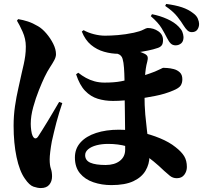

<svg xmlns="http://www.w3.org/2000/svg" viewBox="-20 -882 1040 974"><path d="M545 57Q496 57 453.5 42.5Q411 28 385.5 -3Q360 -34 360 -83Q360 -128 388.5 -159.5Q417 -191 467.5 -207.5Q518 -224 583 -224Q637 -224 691 -212Q745 -200 792 -180.5Q839 -161 870 -136Q901 -112 914.5 -89.5Q928 -67 928 -35Q928 -13 915 4.5Q902 22 877 22Q857 22 842 10Q827 -2 813 -15Q757 -69 711 -98.5Q665 -128 622 -140Q579 -152 529 -152Q496 -152 469.5 -145Q443 -138 427.5 -125Q412 -112 412 -95Q412 -68 438.5 -56.5Q465 -45 516 -45Q561 -45 588 -66Q615 -87 615 -123Q615 -183 614.5 -231Q614 -279 613.5 -316Q613 -353 612.5 -380.5Q612 -408 612 -426Q612 -450 611.5 -480Q611 -510 609 -538Q607 -566 602 -583Q597 -603 575.5 -609.5Q554 -616 540 -620L583 -638Q603 -637 627.5 -633Q652 -629 675.5 -623Q699 -617 712 -610Q727 -603 729 -593Q731 -583 727 -569Q718 -537 715.5 -491.5Q713 -446 713 -406Q713 -346 717 -301Q721 -256 725.5 -220.5Q730 -185 734 -153Q738 -121 738 -88Q738 -50 718.5 -16.5Q699 17 657 37Q615 57 545 57ZM187 72Q171 72 150 65Q129 58 106 24Q79 -14 64 -85Q49 -156 49 -244Q49 -295 56 -343Q63 -391 73 -434Q83 -477 90 -511Q96 -536 100.5 -556.5Q105 -577 108 -598.5Q111 -620 111 -646Q111 -685 94.5 -721.5Q78 -758 66 -777L72 -785Q97 -781 121.5 -773Q146 -765 173 -749Q194 -737 215 -712.5Q236 -688 250 -660Q264 -632 264 -607Q264 -593 255.5 -577Q247 -561 233.5 -540.5Q220 -520 206 -491Q194 -466 177.5 -425Q161 -384 148.5 -338.5Q136 -293 136 -254Q136 -238 138.5 -220Q141 -202 145 -194Q151 -181 158.5 -180Q166 -179 173 -189Q180 -200 193.5 -221Q207 -242 222.5 -268Q238 -294 253.5 -320Q269 -346 280 -365L296 -359Q288 -336 280.5 -311Q273 -286 266 -260.5Q259 -235 253.5 -210.5Q248 -186 243 -165Q238 -138 235 -113Q232 -88 232 -74Q232 -43 238 -26.5Q244 -10 244 13Q244 38 230 55Q216 72 187 72ZM553 -370Q512 -370 476 -381Q440 -392 412 -421Q384 -450 366 -505L377 -513Q396 -498 416 -487Q436 -476 459.5 -469.5Q483 -463 510 -463Q560 -463 593.5 -469.5Q627 -476 659 -484Q685 -491 714 -500.5Q743 -510 766 -519Q783 -526 794.5 -532Q806 -538 808 -538Q813 -538 828.5 -537Q844 -536 861.5 -531.5Q879 -527 892 -515Q905 -503 905 -480Q905 -461 896.5 -448Q888 -435 859 -423Q817 -405 768 -395.5Q719 -386 671 -379Q637 -375 609.5 -372.5Q582 -370 553 -370ZM582 -609Q545 -609 508 -619.5Q471 -630 441.5 -654.5Q412 -679 395 -722L404 -729Q427 -716 456.5 -708.5Q486 -701 513 -701Q541 -701 578.5 -704Q616 -707 659 -716Q691 -723 707 -731.5Q723 -740 729 -740Q759 -740 783 -723.5Q807 -707 807 -679Q807 -660 800 -651.5Q793 -643 781 -639Q758 -631 730.5 -625.5Q703 -620 675 -616Q647 -612 623 -610.5Q599 -609 582 -609ZM871 -652Q856 -652 846.5 -661Q837 -670 828 -688Q816 -712 799.5 -739.5Q783 -767 745 -800L751 -810Q792 -802 828.5 -785.5Q865 -769 886 -747Q900 -733 905 -720.5Q910 -708 911 -694Q911 -672 899 -662Q887 -652 871 -652ZM953 -719Q940 -719 930.5 -728Q921 -737 911 -753Q901 -770 880 -797Q859 -824 818 -852L823 -862Q870 -856 903 -845Q936 -834 960 -815Q977 -803 983.5 -787.5Q990 -772 990 -761Q990 -744 981 -731.5Q972 -719 953 -719Z"/></svg>

Font: Noto Serif JP ExtraLight Black
Style: Regular
Weight: 900
Version: Version 2.003-H1;hotconv 1.1.1;makeotfexe 2.6.0